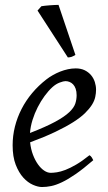

<svg xmlns="http://www.w3.org/2000/svg" viewBox="-20 -732 433 772"><path d="M190.9 -381.8Q174.8 -367.2 159.4 -346.2Q144 -325.2 131.6 -300.8Q119.1 -276.4 110.8 -249.8Q102.5 -223.1 100.6 -197.3Q164.6 -222.2 201.9 -242.4Q239.3 -262.7 258.3 -280.8Q277.3 -298.8 282.7 -315.4Q288.1 -332 288.1 -349.1Q288.1 -364.3 284.2 -375.2Q280.3 -386.2 273.9 -392.8Q267.6 -399.4 259.5 -402.6Q251.5 -405.8 243.2 -405.8Q235.4 -405.8 220.2 -400.1Q205.1 -394.5 190.9 -381.8ZM366.2 -371.1Q366.2 -357.4 363 -342.3Q359.9 -327.1 349.9 -311Q339.8 -294.9 322 -277.3Q304.2 -259.8 274.7 -241Q245.1 -222.2 202.6 -201.9Q160.2 -181.6 101.1 -159.7Q104 -132.3 112.5 -109.9Q121.1 -87.4 132.6 -71.3Q144 -55.2 157.5 -46.1Q170.9 -37.1 184.1 -37.1Q194.3 -37.1 209 -39.3Q223.6 -41.5 242.9 -48.8Q262.2 -56.2 286.4 -70.3Q310.5 -84.5 339.8 -107.9Q345.2 -105 349.4 -98.4Q353.5 -91.8 355 -87.9Q314.9 -53.2 284.2 -32Q253.4 -10.7 229.2 0.7Q205.1 12.2 185.8 16.1Q166.5 20 148.9 20Q132.8 20 112.3 11Q91.8 2 73.7 -17.8Q55.7 -37.6 43.2 -69.6Q30.8 -101.6 30.8 -147.9Q30.8 -186 40 -222.9Q49.3 -259.8 66.7 -293.7Q84 -327.6 109.4 -357.9Q134.8 -388.2 167 -413.1Q178.2 -421.9 192.4 -429.9Q206.5 -438 221.9 -444.1Q237.3 -450.2 253.2 -453.6Q269 -457 284.2 -457Q305.2 -457 320.6 -449.5Q335.9 -441.9 346.2 -429.7Q356.4 -417.5 361.3 -402.1Q366.2 -386.7 366.2 -371.1ZM283.2 -511.2Q273.4 -505.4 267.6 -503.4Q261.7 -501.5 252.9 -501L130.9 -689.5L146.5 -707Q152.3 -708 161.4 -709Q170.4 -710 180.4 -710.7Q190.4 -711.4 199.7 -711.9Q209 -712.4 215.3 -712.4L283.2 -511.2Z"/></svg>

Font: Gentium
Style: Italic
Weight: 400
Italic angle: -7°
Designer: J. Victor Gaultney
Version: Version 1.02; 2005; OFL release